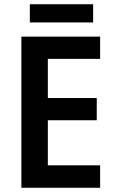

<svg xmlns="http://www.w3.org/2000/svg" viewBox="-20 -887 544 907"><path d="M453 0H81V-714H453V-609H206V-424H437V-319H206V-106H453ZM420 -867V-781H121V-867Z"/></svg>

Font: Noto Sans Khmer UI SemiCondensed SemiBold
Style: Regular
Weight: 600
Width: 4
Designer: Danh Hong and the Monotype Design Team
Foundry: Monotype Imaging Inc.
Version: Version 2.002; ttfautohint (v1.8.4.7-5d5b)